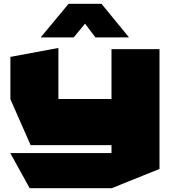

<svg xmlns="http://www.w3.org/2000/svg" viewBox="-20 -790 899 1016"><path d="M570 206V-530H824V104L571 206ZM137 206 35 21V20H570V206ZM142 -22 35 -265V-266H570V-22ZM35 -266V-489L288 -536H289V-266ZM485 -592 374 -739 517 -770 662 -593V-592ZM196 -592V-593L343 -770H517L370 -592Z"/></svg>

Font: Foldit Thin Black
Style: Regular
Weight: 900
Version: Version 1.003